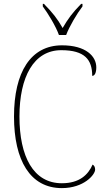

<svg xmlns="http://www.w3.org/2000/svg" viewBox="-20 -957 545 987"><path d="M283 -777H320C337 -822 375 -886 404 -924V-937H397C352 -891 330 -861 302 -813C275 -861 251 -891 206 -937H200V-924C228 -886 267 -822 283 -777ZM298 10C411 10 469 -59 469 -85C469 -97 465 -106 456 -111C433 -58 388 -15 298 -15C151 -15 80 -153 80 -358C80 -561 153 -699 295 -699C416 -699 454 -650 454 -567C467 -567 475 -583 475 -611C475 -668 421 -724 299 -724C138 -724 52 -586 52 -358C52 -133 135 10 298 10Z"/></svg>

Font: Noto Serif Thai SemiCondensed Thin
Style: Regular
Weight: 100
Width: 4
Designer: Monotype Design Team
Foundry: Monotype Imaging Inc.
Version: Version 2.002